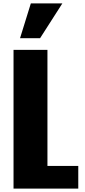

<svg xmlns="http://www.w3.org/2000/svg" viewBox="-20 -1101 496 1121"><path d="M97 -878 160 -1081H344L214 -878ZM59 0V-810H257V-132H437V0Z"/></svg>

Font: Oswald Heavy
Style: Regular
Weight: 400
Designer: Vernon Adams
Foundry: Vernon Adams
Version: Version 4.101